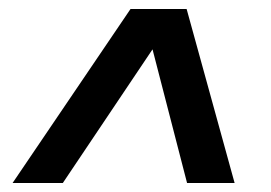

<svg xmlns="http://www.w3.org/2000/svg" viewBox="-20 -545 603 428"><path d="M503 -137H397L320 -435L120 -137H8L271 -525H396Z"/></svg>

Font: Gontserrat SemiBold
Style: Italic
Weight: 600
Italic angle: -11.3°
Designer: Julieta Ulanovsky
Foundry: Julieta Ulanovsky
Version: Version 6.001